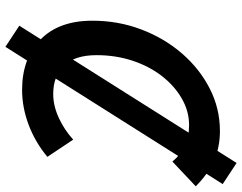

<svg xmlns="http://www.w3.org/2000/svg" viewBox="-110 -690 872 691"><g transform="rotate(90 325.5 -345.0)"><path d="M55 -242Q55 -335 86.5 -418Q118 -501 173 -564.5Q228 -628 299.5 -664.5Q371 -701 452 -701Q511 -701 559 -679.5Q607 -658 651 -614L562 -530Q537 -560 505 -575Q473 -590 431 -590Q381 -590 335.5 -564Q290 -538 254.5 -492.5Q219 -447 199 -386.5Q179 -326 179 -257Q179 -179 216.5 -140Q254 -101 319 -101Q361 -101 404.5 -121Q448 -141 483 -173L545 -80Q492 -36 429.5 -12.5Q367 11 304 11Q191 11 123 -55Q55 -121 55 -242ZM73 21 567 -761 643 -711 149 71Z"/></g></svg>

Font: Radio Canada Medium
Style: Italic
Weight: 500
Italic angle: -12°
Designer: Charles Daoud, Etienne Aubert Bonn, Alexandre Saumier Demers, Jacques Le Bailly
Foundry: Radio-Canada
Version: Version 2.104; ttfautohint (v1.8.4.7-5d5b);gftools[0.9.28.de